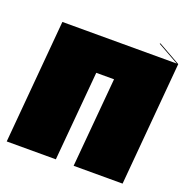

<svg xmlns="http://www.w3.org/2000/svg" viewBox="-141 -944 1050 1076"><g transform="rotate(20 384.0 -405.5)"><path d="M768 -736 704 0H412L459 -533H353L306 0H13L77 -736H759L631 -808L635 -811Z"/></g></svg>

Font: FFF_HK Layer Front
Style: Regular
Weight: 400
Italic angle: -5°
Designer: bBox Type GmbH
Foundry: bBox Type GmbH
Version: Version 0.002